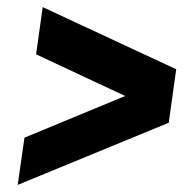

<svg xmlns="http://www.w3.org/2000/svg" viewBox="-20 -520 516 540"><path d="M100.1 -500 475.6 -325.2 454.6 -174.8 29.8 0 48.8 -132.8 332 -250 81.5 -367.2Z"/></svg>

Font: Fivo Sans
Style: Italic
Weight: 700
Designer: Alexander Slobzheninov
Foundry: Alexander Slobzheninov
Version: 1.0